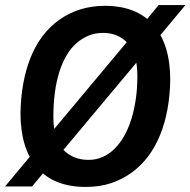

<svg xmlns="http://www.w3.org/2000/svg" viewBox="-37 -731 753 759"><path d="M696 -711 556 -543 553 -544 174 -91 171 -92 90 6H-17L123 -162L126 -160L504 -612L508 -611L590 -711ZM302 8Q176 8 110 -68Q44 -144 44 -284Q45 -346 55 -401Q65 -456 84 -503.5Q103 -551 131.5 -588.5Q160 -626 197 -652.5Q234 -679 279.5 -693.5Q325 -708 377 -708Q504 -708 570 -631.5Q636 -555 636 -415Q635 -354 625 -299Q615 -244 595.5 -196.5Q576 -149 548 -112Q520 -75 482.5 -48Q445 -21 400.5 -6.5Q356 8 302 8ZM313 -99Q343 -99 369 -110.5Q395 -122 416.5 -143.5Q438 -165 454.5 -194.5Q471 -224 482.5 -261Q494 -298 500 -340.5Q506 -383 506 -430Q506 -521 467.5 -561Q429 -601 370 -601Q340 -601 314 -590.5Q288 -580 265.5 -560.5Q243 -541 226 -512Q209 -483 197.5 -446.5Q186 -410 180 -365.5Q174 -321 174 -270Q174 -179 213 -139Q252 -99 313 -99Z"/></svg>

Font: Georama ExtraCondensed Thin SemiBold
Style: Italic
Weight: 600
Italic angle: -9°
Version: Version 1.001